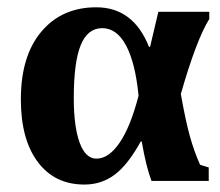

<svg xmlns="http://www.w3.org/2000/svg" viewBox="-20 -491 598 521"><path d="M209 9.8Q128.4 9.8 82.5 -51.5Q36.6 -112.8 36.6 -221.2Q36.6 -339.4 92.3 -405.3Q147.9 -471.2 241.2 -471.2Q341.8 -471.2 384.3 -363.8H387.2L409.7 -459H547.9V-439.5Q512.7 -382.8 470.7 -235.8Q483.9 -161.6 495.4 -120.8Q506.8 -80.1 522.9 -43.9L546.4 -36.6V0H391.1Q376 -40 364.7 -106.9H361.8Q327.1 -43.9 291.3 -17.1Q255.4 9.8 209 9.8ZM257.3 -414.6Q217.8 -414.6 199 -368.4Q180.2 -322.3 180.2 -224.6Q180.2 -147.9 196 -104.2Q211.9 -60.5 241.7 -60.5Q274.9 -60.5 304.4 -103.5Q334 -146.5 356 -231.4Q347.2 -320.8 322 -367.7Q296.9 -414.6 257.3 -414.6Z"/></svg>

Font: Tinos
Style: Bold
Weight: 700
Designer: Steve Matteson
Foundry: Monotype Imaging Inc.
Version: Version 1.23